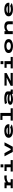

<svg xmlns="http://www.w3.org/2000/svg" viewBox="5350 -6140 801 11540"><g transform="rotate(-90 5750.0 -369.5)"><path d="M207.5 0V-129H377.5V-371H207.5V-500H556V-414Q598 -445 652.2 -466.8Q706.5 -488.5 762.2 -500Q818 -511.5 864.5 -511.5Q907 -511.5 935.2 -507.8Q963.5 -504 972.5 -500V-359Q962 -362 928.5 -366.2Q895 -370.5 846.5 -370.5Q811.5 -370.5 767.8 -362.8Q724 -355 680.8 -339.8Q637.5 -324.5 604 -302Q570.5 -279.5 556 -250.5V-129H748V0Z M1465 -735H1645V-568.5H1465ZM1210.5 0V-129H1466V-371H1243.5V-500H1644.5V-129H1900V0Z M2390 0 2125 -500H2319.5L2519 -129H2573L2773 -500H2967.5L2702 0Z M3653 11Q3580.5 11 3507.2 -4Q3434 -19 3373.2 -50.5Q3312.5 -82 3275.5 -131.2Q3238.5 -180.5 3238.5 -249Q3238.5 -316 3274.2 -365.5Q3310 -415 3369.8 -447.5Q3429.5 -480 3502.2 -496Q3575 -512 3649 -512Q3725 -512 3797.5 -497.8Q3870 -483.5 3928.5 -452.5Q3987 -421.5 4021.8 -371.5Q4056.5 -321.5 4056.5 -250Q4056.5 -233 4054.5 -222.5Q4052.5 -212 4050.5 -206.5H3430.5Q3450.5 -166 3509.5 -142Q3568.5 -118 3662 -118Q3722.5 -118 3761.5 -125.2Q3800.5 -132.5 3823.2 -143Q3846 -153.5 3859 -163L4042 -66Q4020 -49.5 3961.8 -31.8Q3903.5 -14 3822.8 -1.5Q3742 11 3653 11ZM3655.5 -384Q3581.5 -384 3523.5 -364.8Q3465.5 -345.5 3439 -307.5H3851V-308.5Q3851 -333 3802.8 -358.5Q3754.5 -384 3655.5 -384Z M4273.5 0V-129H4553V-621H4313.5V-750H4734V-129H5015V0Z M5561.5 11Q5495.5 11 5434.5 3.5Q5373.5 -4 5325.8 -22.5Q5278 -41 5250.2 -73Q5222.5 -105 5222.5 -154.5Q5222.5 -204 5256.2 -235.8Q5290 -267.5 5344.2 -285.2Q5398.5 -303 5461.5 -310Q5524.5 -317 5583.5 -317Q5650.5 -317 5706.2 -307Q5762 -297 5798.2 -284.8Q5834.5 -272.5 5843 -266.5V-289Q5843 -313 5822 -330.8Q5801 -348.5 5765.5 -360Q5730 -371.5 5687 -377.2Q5644 -383 5600 -383Q5563 -383 5520.8 -378.2Q5478.5 -373.5 5439.8 -366.8Q5401 -360 5372.5 -353.2Q5344 -346.5 5333.5 -342.5L5261 -472Q5291.5 -481 5348.2 -490.2Q5405 -499.5 5476.2 -505.8Q5547.5 -512 5621 -512Q5674.5 -512 5731.2 -506.2Q5788 -500.5 5840.5 -486.8Q5893 -473 5935 -450Q5977 -427 6001.5 -392.8Q6026 -358.5 6026 -311V-129H6138.5V0H5873L5847.5 -58Q5837.5 -47 5796.2 -30.8Q5755 -14.5 5693.5 -1.8Q5632 11 5561.5 11ZM5586 -107.5Q5653 -107.5 5707.5 -115Q5762 -122.5 5797.8 -132.2Q5833.5 -142 5843 -149V-166.5Q5834 -172.5 5800.5 -181.2Q5767 -190 5715.8 -197Q5664.5 -204 5602.5 -204Q5558.5 -204 5515.8 -199.2Q5473 -194.5 5445 -184Q5417 -173.5 5417 -156.5Q5417 -138.5 5444.2 -127.8Q5471.5 -117 5510.8 -112.2Q5550 -107.5 5586 -107.5Z M6362.5 0V-127.5L6853.5 -370H6376.5V-500H7130.5V-369L6657 -130H7137.5V0Z M7665 -735H7845V-568.5H7665ZM7410.5 0V-129H7666V-371H7443.5V-500H7844.5V-129H8100V0Z M8752.5 11Q8706.5 11 8650.5 4.2Q8594.5 -2.5 8538.8 -19.2Q8483 -36 8436.5 -65.5Q8390 -95 8361.8 -140.8Q8333.5 -186.5 8333.5 -251Q8333.5 -315.5 8361.5 -361Q8389.5 -406.5 8436 -436Q8482.5 -465.5 8538.2 -482Q8594 -498.5 8650 -505.2Q8706 -512 8752.5 -512Q8799 -512 8854.8 -505.5Q8910.5 -499 8966.2 -482.2Q9022 -465.5 9068.5 -436Q9115 -406.5 9143.2 -361Q9171.5 -315.5 9171.5 -251Q9171.5 -186.5 9143.2 -140.8Q9115 -95 9068.5 -65.5Q9022 -36 8966.2 -19.2Q8910.5 -2.5 8854.8 4.2Q8799 11 8752.5 11ZM8752.5 -118.5Q8793.5 -118.5 8834.2 -125.2Q8875 -132 8908.8 -147.5Q8942.5 -163 8963 -188.5Q8983.5 -214 8983.5 -251Q8983.5 -288 8963 -313.5Q8942.5 -339 8908.8 -354Q8875 -369 8834.2 -375.8Q8793.5 -382.5 8752.5 -382.5Q8712 -382.5 8671 -375.8Q8630 -369 8596.2 -354Q8562.5 -339 8541.8 -313.5Q8521 -288 8521 -251Q8521 -214 8541.5 -188.5Q8562 -163 8596 -147.5Q8630 -132 8671 -125.2Q8712 -118.5 8752.5 -118.5Z M9468.5 0V-500H9650.5V-421Q9703.5 -462.5 9774.8 -486.8Q9846 -511 9918.5 -511Q9982 -511 10040 -498.8Q10098 -486.5 10143.5 -458.5Q10189 -430.5 10215.5 -383.5Q10242 -336.5 10242 -266.5V0H10060.5V-253.5Q10060.5 -312 10016 -342.5Q9971.5 -373 9890 -373Q9840.5 -373 9790.2 -355.8Q9740 -338.5 9701.5 -309Q9663 -279.5 9650.5 -243.5V0Z M10953 11Q10880.5 11 10807.2 -4Q10734 -19 10673.2 -50.5Q10612.5 -82 10575.5 -131.2Q10538.5 -180.5 10538.5 -249Q10538.5 -316 10574.2 -365.5Q10610 -415 10669.8 -447.5Q10729.5 -480 10802.2 -496Q10875 -512 10949 -512Q11025 -512 11097.5 -497.8Q11170 -483.5 11228.5 -452.5Q11287 -421.5 11321.8 -371.5Q11356.5 -321.5 11356.5 -250Q11356.5 -233 11354.5 -222.5Q11352.5 -212 11350.5 -206.5H10730.5Q10750.5 -166 10809.5 -142Q10868.5 -118 10962 -118Q11022.5 -118 11061.5 -125.2Q11100.5 -132.5 11123.2 -143Q11146 -153.5 11159 -163L11342 -66Q11320 -49.5 11261.8 -31.8Q11203.5 -14 11122.8 -1.5Q11042 11 10953 11ZM10955.5 -384Q10881.5 -384 10823.5 -364.8Q10765.5 -345.5 10739 -307.5H11151V-308.5Q11151 -333 11102.8 -358.5Q11054.5 -384 10955.5 -384Z"/></g></svg>

Font: Trispace Expanded
Style: Bold
Weight: 700
Width: 7
Designer: Tyler Finck
Foundry: Etcetera Type Company
Version: Version 1.210; ttfautohint (v1.8.3)